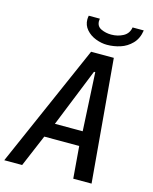

<svg xmlns="http://www.w3.org/2000/svg" viewBox="-139 -1007 872 1094"><g transform="rotate(15 297.0 -460.0)"><path d="M312 -725H446L509 0H401L385.5 -189H179.5L99.5 0H-6ZM383 -275 365 -619H357.5L219 -275ZM243.5 -898Q243.5 -907.5 246 -920H311.5Q310 -912.5 310 -906Q310 -874.5 337.2 -861.8Q364.5 -849 397 -849Q435.5 -849 467 -866Q498.5 -883 504.5 -920H570.5Q563 -870.5 534 -840.8Q505 -811 466.8 -798.8Q428.5 -786.5 388.5 -786.5Q355.5 -786.5 321.8 -799.5Q288 -812.5 265.8 -838Q243.5 -863.5 243.5 -898Z"/></g></svg>

Font: JuliaMono MediumItalic
Style: Regular
Weight: 500
Italic angle: -9°
Monospace: yes
Designer: cormullion
Foundry: corm
Version: Version 0.049; ttfautohint (v1.8.4)